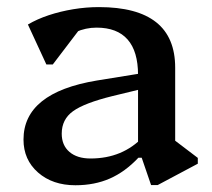

<svg xmlns="http://www.w3.org/2000/svg" viewBox="-20 -517 605 549"><path d="M412 12.2 385.2 -65.9H374.7V-302.9Q374.7 -370.1 344.9 -404Q315.1 -438 256 -438Q224.9 -438 196.5 -425.2Q168.1 -412.4 150 -389.9L154.9 -473.5H238.2L130.9 -332.6H112.6L59.8 -446.9Q86.2 -462.5 119.3 -473.5Q152.5 -484.5 189.3 -490.6Q226.1 -496.7 262.9 -496.7Q371.9 -496.7 426.4 -453.5Q480.9 -410.3 480.9 -323.4V-85.3L439.5 -146.1L545.6 -65.5V-48.9L430.8 12.2ZM195.6 12.7Q130.4 12.7 88.8 -23.7Q47.2 -60.2 47.2 -117.9Q47.2 -252 257.1 -286.8L408.6 -311.3V-268.2L302 -242.4Q221.3 -222.5 188.9 -199.1Q156.5 -175.8 156.5 -134.8Q156.5 -101.6 178.5 -82.7Q200.5 -63.8 238.9 -63.8Q330.6 -63.8 389.7 -126.1V-65.9H375.6Q337.7 -25.6 294.1 -6.5Q250.4 12.7 195.6 12.7Z"/></svg>

Font: Platypi Light
Style: Regular
Weight: 300
Designer: David Sargent
Foundry: Bolt Cutter Type
Version: Version 1.200